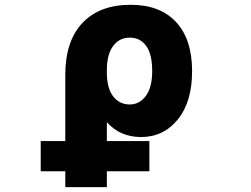

<svg xmlns="http://www.w3.org/2000/svg" viewBox="-20 -555 1040 794"><path d="M609.4 -260.7Q609.4 -331.1 584.5 -365.2Q559.6 -399.4 516.6 -399.4Q473.6 -399.4 447.8 -364.7Q421.9 -330.1 421.9 -265.6V-255.9Q421.9 -190.4 447.8 -156.7Q473.6 -123 516.6 -123Q556.6 -123 583 -158.2Q609.4 -193.4 609.4 -260.7ZM148.4 153.3V28.3H250V-245.1Q250 -384.8 320.8 -460Q391.6 -535.2 520.5 -535.2Q641.6 -535.2 708 -463.9Q774.4 -392.6 774.4 -260.7Q774.4 -133.8 715.3 -61Q656.2 11.7 563.5 11.7Q476.6 11.7 421.9 -49.8V28.3H597.7V153.3H421.9V218.8H250V153.3Z"/></svg>

Font: Gen Shin Gothic Monospace Heavy
Style: Bold
Weight: 800
Designer: [Source Han Sans]
Ryoko NISHIZUKA  (kana & ideographs); Paul D. Hunt (Latin, Greek & Cyrillic); Wenlong ZHANG  (bopomofo
Version: Version 1.002.20150607